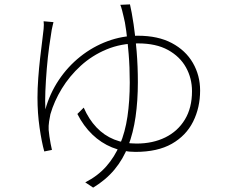

<svg xmlns="http://www.w3.org/2000/svg" viewBox="-20 -802 1040 876"><path d="M224 -701Q223 -695 220.5 -686.5Q218 -678 216 -666Q211 -637 204.5 -590Q198 -543 193.5 -489Q189 -435 187 -386Q185 -337 187 -303Q207 -375 248 -436.5Q289 -498 346 -543.5Q403 -589 470.5 -614Q538 -639 609 -639Q701 -639 764 -605.5Q827 -572 860 -515Q893 -458 893 -389Q893 -311 861 -247Q829 -183 764 -146Q699 -109 598 -109Q541 -109 491 -129.5Q441 -150 401 -188.5Q361 -227 333 -282L362 -311Q385 -258 420 -221Q455 -184 501 -165.5Q547 -147 603 -147Q677 -147 734 -175Q791 -203 823.5 -256.5Q856 -310 856 -386Q856 -445 828.5 -494.5Q801 -544 746.5 -574Q692 -604 610 -604Q532 -604 466 -576.5Q400 -549 348.5 -502Q297 -455 262 -397.5Q227 -340 210 -281Q207 -268 204 -248Q201 -228 202 -209Q203 -196 205.5 -179.5Q208 -163 211 -146.5Q214 -130 217 -118L182 -111Q170 -154 160.5 -220Q151 -286 151 -356Q151 -398 154.5 -445.5Q158 -493 163 -536.5Q168 -580 172.5 -615Q177 -650 179 -670Q180 -681 180 -689Q180 -697 179 -705ZM573 -782Q581 -748 589.5 -691.5Q598 -635 603.5 -567Q609 -499 609 -427Q609 -342 598.5 -269Q588 -196 565 -136Q542 -76 502.5 -28.5Q463 19 405 54L369 30Q426 1 464.5 -42.5Q503 -86 527 -142.5Q551 -199 561.5 -270Q572 -341 572 -426Q572 -496 567 -556Q562 -616 556 -660.5Q550 -705 544 -726Q541 -740 537 -755Q533 -770 529 -780Z"/></svg>

Font: Noto Sans SC ExtraLight
Style: Regular
Weight: 250
Designer: Ryoko NISHIZUKA 西塚涼子 (kana, bopomofo & ideographs); Paul D. Hunt (Latin, Greek & Cyrillic); Sandoll Communications 산돌커뮤니
Foundry: Adobe
Version: Version 2.004-H2;hotconv 1.0.118;makeotfexe 2.5.65603